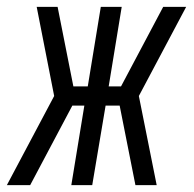

<svg xmlns="http://www.w3.org/2000/svg" viewBox="-45 -540 565 560"><path d="M412 0H350L304 -232H263L224 0H163L201 -232H166L43 0H-25L113 -260L62 -520H123L169 -288H211L249 -520H310L272 -288H308L431 -520H498L360 -260Z"/></svg>

Font: Iosevka SS04 Light Oblique
Style: Regular
Weight: 300
Italic angle: -9°
Monospace: yes
Designer: Belleve Invis
Foundry: Belleve Invis
Version: Version 19.0.0; ttfautohint (v1.8.4)